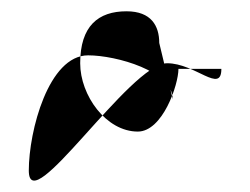

<svg xmlns="http://www.w3.org/2000/svg" viewBox="-20 -462 442 340"><path d="M31 -160C31 -70 210 -350 276 -350C326 -350 372 -295 372 -340H296C296 -312 268 -229 224 -229C168 -229 122 -293 122 -350C122 -416 154 -442 204 -442C248 -442 262 -416 262 -386L286 -286C286 -336 186 -364 136 -364C66 -364 31 -230 31 -160Z"/></svg>

Font: Interstorm
Style: Regular
Weight: 400
Version: Version 0.7